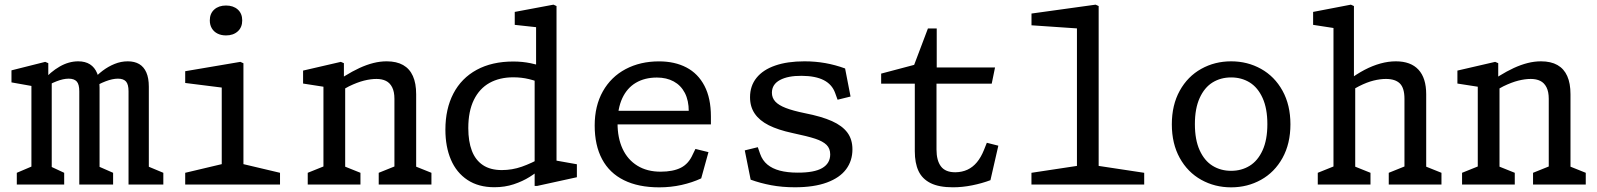

<svg xmlns="http://www.w3.org/2000/svg" viewBox="-20 -793 6860 825"><path d="M275 -455Q252 -455 222.8 -443.6Q193.5 -432.2 163.7 -412.8V-445.7Q197.5 -484.7 236.6 -507.1Q275.7 -529.5 316.2 -529.5Q346 -529.5 366.4 -516.7Q386.8 -503.8 397.3 -478.5Q407.8 -453.2 407.8 -416.2V-44.3L385.5 -85.8L466 -50.5V0H320.7V-400.8Q320.7 -430.5 309.8 -442.8Q298.8 -455 275 -455ZM486.7 -455Q463.5 -455 433.7 -443.6Q403.8 -432.2 374.3 -412.8L373.7 -445.3Q397 -470.8 421.2 -489.2Q445.5 -507.5 472.9 -518.5Q500.3 -529.5 529 -529.5Q558 -529.5 578.2 -517.7Q598.3 -505.8 608.9 -481.5Q619.5 -457.2 619.5 -420.5V-44.3L597.2 -85.8L681.8 -50.5V0H532.3V-400.8Q532.3 -430.5 521.4 -442.8Q510.5 -455 486.7 -455ZM52.2 -50.5 135.2 -85.8 115 -47.2V-454.7L141.5 -419L29.3 -439V-490.7L174.3 -527.2L187.5 -521.5V-454L202.3 -447V-44.3L180 -85.8L255.8 -50.5V0H52.2Z M775.8 -50.5 955.2 -93 932.8 -51.3V-445.5L958.8 -413.5L775.8 -436.5V-487L1012.8 -527.2L1026 -521.2V-51.3L1003.7 -93L1183.2 -50.5V0H775.8ZM881.5 -705.3Q881.5 -735 900.8 -752.2Q920 -769.3 951.2 -769.3Q982.3 -769.3 1001.6 -752.2Q1020.8 -735 1020.8 -705.3Q1020.8 -675.5 1001.6 -658.2Q982.3 -640.8 951.2 -640.8Q930.7 -640.8 914.9 -648.6Q899.2 -656.3 890.3 -671.1Q881.5 -685.8 881.5 -705.3Z M1607.3 -50.5 1695 -85.8 1674.8 -47.2V-368.5Q1674.8 -399 1665 -418.1Q1655.2 -437.2 1638.2 -445.5Q1621.2 -453.8 1597.8 -453.8Q1573 -453.8 1544.1 -446.6Q1515.2 -439.3 1479.8 -422.2Q1456.3 -410.3 1431.3 -393.8L1434.3 -448.8Q1443.5 -455 1448.1 -457.8Q1452.7 -460.7 1461.5 -466.5Q1494.7 -487 1524.8 -500.9Q1555 -514.8 1584.2 -522.2Q1613.3 -529.5 1641.3 -529.5Q1684 -529.5 1712.2 -513.5Q1740.3 -497.5 1754.2 -466.2Q1768.2 -435 1768.2 -388V-44.3L1745.8 -85.8L1833.8 -50.5V0H1607.3ZM1302.3 -50.5 1390 -85.8 1369.8 -47.2V-448.3L1396 -416.3L1282.3 -434V-489.7L1444.5 -527.2L1457.7 -521.5V-432.7L1463.2 -425.7V-44.3L1440.8 -85.8L1528.8 -50.5V0H1302.3Z M2277.3 -471.8 2283.5 -483.8V-700.3L2305.8 -673.8L2191.8 -686.2V-741.8L2358.2 -773L2371.3 -767V-80.2L2349.2 -106.7L2458.8 -87.2V-31.5L2287.7 6H2277.3ZM2336.3 -501.2V-424.3L2320.5 -431Q2284 -445.5 2252.4 -453.2Q2220.8 -460.8 2185.5 -460.8Q2126.7 -460.8 2083.3 -436.7Q2040 -412.5 2016.1 -363.7Q1992.2 -314.8 1992.2 -242.7Q1992.2 -185.2 2007.6 -145.1Q2023 -105 2055 -83.6Q2087 -62.2 2136.3 -62.2Q2180.7 -62.2 2222.3 -76.8Q2264 -91.5 2309.8 -117.2L2313.2 -75.3Q2285.7 -51.7 2255.8 -32.8Q2225.8 -14 2187.4 -1.2Q2149 11.5 2104.3 11.5Q2036 11.5 1988.7 -19.8Q1941.3 -51.2 1917.6 -106.8Q1893.8 -162.3 1893.8 -235.8Q1893.8 -325.2 1928.2 -391.2Q1962.7 -457.3 2028.4 -493Q2094.2 -528.7 2185.5 -528.7Q2224.5 -528.7 2260.2 -521.3Q2296 -514 2336.3 -501.2Z M2535.3 -253.7Q2535.3 -338.2 2570.4 -400.5Q2605.5 -462.8 2668.3 -496.1Q2731.2 -529.3 2811.8 -529.3Q2879.2 -529.3 2929.3 -503.2Q2979.5 -477 3007.1 -424Q3034.7 -371 3034.7 -292.3V-258.5H2615.3V-316.8H2961L2939.5 -294.7V-314.7Q2939.5 -361.2 2922.7 -393.7Q2905.8 -426.2 2874.9 -443Q2844 -459.8 2802.8 -459.8Q2750.3 -459.8 2712.2 -437.3Q2674.2 -414.8 2653.8 -370.8Q2633.5 -326.7 2633.5 -263.7Q2633.5 -200.3 2655.2 -153.5Q2677 -106.7 2718.7 -81Q2760.3 -55.3 2818.5 -55.3Q2872.2 -55.3 2905.7 -72.3Q2939.2 -89.3 2956.7 -129.5L2968.2 -153L3024.2 -139.3L2993 -26.5Q2954.8 -8.7 2908.6 1.7Q2862.3 12 2812.7 12Q2723 12 2660.9 -18.8Q2598.8 -49.5 2567.1 -109Q2535.3 -168.5 2535.3 -253.7Z M3205.5 -21 3180.2 -146.8 3236.2 -160.5 3246.2 -131.8Q3256 -103.7 3277.3 -86Q3298.7 -68.3 3330.9 -59.8Q3363.2 -51.3 3406.7 -51.2Q3478.7 -50.8 3513 -70.9Q3547.3 -91 3547.3 -129.5Q3547.3 -155 3531.5 -170.5Q3515.7 -186 3483.3 -196.8Q3451 -207.5 3384.7 -221.5Q3323.3 -234.7 3283.3 -254.8Q3243.3 -275 3223.1 -304.7Q3202.8 -334.3 3202.8 -375.2Q3202.8 -424 3230.7 -458.6Q3258.5 -493.2 3310.9 -511.3Q3363.3 -529.5 3436.5 -529.5Q3483.2 -529.5 3526.1 -521.9Q3569 -514.3 3611.3 -498.8L3634.7 -378.2L3579 -364.5L3568.5 -393.5Q3555.3 -430.2 3519.8 -448.5Q3484.3 -466.8 3424.8 -467.2Q3365.8 -467.7 3331.3 -449.1Q3296.8 -430.5 3296.8 -394.5Q3296.8 -372.7 3311.2 -356.8Q3325.7 -341 3356.1 -329.2Q3386.5 -317.3 3437.7 -306.8Q3510.5 -292.5 3554.8 -272.6Q3599.2 -252.7 3621 -223.4Q3642.8 -194.2 3642.8 -151.3Q3642.8 -102.3 3615.7 -65.8Q3588.5 -29.2 3533.2 -8.8Q3477.8 11.7 3395.5 11.7Q3340.7 11.7 3294 2.9Q3247.3 -5.8 3205.5 -21Z M3910.8 -143.2V-450.2L3933.3 -433.5H3766.2V-476.7L3932.3 -520.7L3896.2 -483L3967.2 -670.7H4005V-485.7L3982.5 -503H4255.5L4241.3 -433.5H3982.3L4004 -450.2V-150.8Q4004 -103.3 4023.2 -77.9Q4042.5 -52.5 4085.5 -52.8Q4114 -53.2 4137.1 -63.9Q4160.2 -74.7 4177.7 -95.8Q4195.2 -116.8 4208 -148.7L4220.3 -179.5L4269.7 -167L4235.8 -18.8Q4199.7 -5.2 4157.5 3.3Q4115.3 11.8 4074.7 11.8Q4014.7 11.8 3978.6 -6.2Q3942.5 -24.3 3926.7 -58.3Q3910.8 -92.3 3910.8 -143.2Z M4412 -50.5 4630 -83.5 4607.5 -41.8V-701L4633.7 -669.2L4412.2 -684.3V-734.8L4687.7 -773L4700.8 -767V-41.8L4678.5 -83.5L4896.5 -50.5V0H4412Z M5015.2 -258.8Q5015.2 -341.7 5049.2 -403.2Q5083.3 -464.7 5141.6 -497.1Q5199.8 -529.5 5270 -529.5Q5340.2 -529.5 5398.4 -497.1Q5456.7 -464.7 5490.8 -403.2Q5524.8 -341.7 5524.8 -258.8Q5524.8 -175.8 5490.8 -114.3Q5456.7 -52.8 5398.4 -20.4Q5340.2 12 5270 12Q5199.8 12 5141.6 -20.4Q5083.3 -52.8 5049.2 -114.3Q5015.2 -175.8 5015.2 -258.8ZM5425.7 -259.7Q5425.7 -326.8 5405.2 -371.9Q5384.8 -417 5349.8 -438.7Q5314.7 -460.3 5270 -460.3Q5225.3 -460.3 5190.2 -438.7Q5155.2 -417 5134.8 -371.9Q5114.3 -326.8 5114.3 -259.7Q5114.3 -192.3 5134.8 -147.3Q5155.2 -102.3 5190.2 -80.7Q5225.3 -59 5270 -59Q5314.7 -59 5349.8 -80.7Q5384.8 -102.3 5405.2 -147.3Q5425.7 -192.3 5425.7 -259.7Z M5947.3 -50.5 6035 -85.8 6014.8 -47.2V-368.5Q6014.8 -414.8 5995.1 -434.3Q5975.3 -453.8 5935.2 -453.8Q5910.5 -453.8 5882.1 -446.8Q5853.7 -439.8 5820 -422.8Q5796.5 -411.2 5771.3 -393.8L5774.3 -448.8Q5809.2 -474.8 5843.3 -492.8Q5877.5 -510.7 5911.4 -520.1Q5945.3 -529.5 5977.8 -529.5Q6041.8 -529.5 6075 -493.6Q6108.2 -457.7 6108.2 -388V-44.3L6085.8 -85.8L6173.8 -50.5V0H5947.3ZM5642.3 -50.5 5730 -85.8 5709.8 -47.2V-700.5L5736 -668.7L5622.3 -686.2V-741.8L5784.5 -773L5797.7 -767V-432.7L5803.2 -425.7V-50L5780.8 -85.8L5868.8 -50.5V0H5642.3Z M6567.3 -50.5 6655 -85.8 6634.8 -47.2V-368.5Q6634.8 -399 6625 -418.1Q6615.2 -437.2 6598.2 -445.5Q6581.2 -453.8 6557.8 -453.8Q6533 -453.8 6504.1 -446.6Q6475.2 -439.3 6439.8 -422.2Q6416.3 -410.3 6391.3 -393.8L6394.3 -448.8Q6403.5 -455 6408.1 -457.8Q6412.7 -460.7 6421.5 -466.5Q6454.7 -487 6484.8 -500.9Q6515 -514.8 6544.2 -522.2Q6573.3 -529.5 6601.3 -529.5Q6644 -529.5 6672.2 -513.5Q6700.3 -497.5 6714.2 -466.2Q6728.2 -435 6728.2 -388V-44.3L6705.8 -85.8L6793.8 -50.5V0H6567.3ZM6262.3 -50.5 6350 -85.8 6329.8 -47.2V-448.3L6356 -416.3L6242.3 -434V-489.7L6404.5 -527.2L6417.7 -521.5V-432.7L6423.2 -425.7V-44.3L6400.8 -85.8L6488.8 -50.5V0H6262.3Z"/></svg>

Font: Monaspace Xenon Var ExtraLight
Style: Regular
Weight: 200
Designer: Riley Cran and the Lettermatic Team
Version: Version 1.200 (Monaspace Xenon Var)